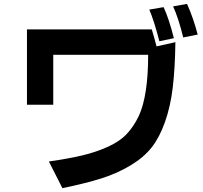

<svg xmlns="http://www.w3.org/2000/svg" viewBox="-20 -893 1040 984"><path d="M118.2 -356.4V-742.2H757.8Q769.5 -705.1 782.2 -655.3L878.9 -676.8Q877 -540 865.2 -443.4Q853.5 -346.7 825.7 -268.1Q797.9 -189.5 757.8 -138.2Q717.8 -86.9 649.9 -45.9Q582 -4.9 500.5 21Q418.9 46.9 299.8 71.3L230.5 -65.4Q332 -80.1 400.4 -96.2Q468.8 -112.3 530.3 -139.6Q591.8 -167 627.9 -204.6Q664.1 -242.2 691.4 -298.8Q739.3 -402.3 739.3 -612.3H252.9V-356.4ZM745.1 -843.8 818.4 -856.4Q845.7 -797.9 871.1 -697.3L796.9 -681.6Q768.6 -790 745.1 -843.8ZM867.2 -860.4 938.5 -873Q970.7 -801.8 993.2 -715.8L918.9 -701.2Q895.5 -797.9 867.2 -860.4Z"/></svg>

Font: GenEi M Gothic v2 Bold
Style: Regular
Weight: 700
Version: Version 2.0